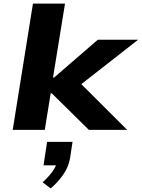

<svg xmlns="http://www.w3.org/2000/svg" viewBox="-20 -725 791 1072"><path d="M51 0 164 -705H343L276 -292H282L526 -503H751L407 -234L411 -278L690 0H476L269 -204H263L230 0ZM263 327 218 293Q255 259 275.5 229Q296 199 299 174L322 198H223L243 67H385L371 159Q363 205 335 247Q307 289 263 327Z"/></svg>

Font: Nunito Sans 7pt Expanded ExtraBold
Style: Italic
Weight: 800
Width: 7
Italic angle: -9°
Designer: Vernon Adams
Foundry: Vernon Adams
Version: Version 3.101;gftools[0.9.27]